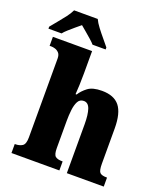

<svg xmlns="http://www.w3.org/2000/svg" viewBox="-197 -1071 1015 1183"><g transform="rotate(20 310.5 -479.0)"><path d="M20 0V-59H24Q51 -59 69.5 -71Q88 -83 88 -127V-644Q88 -669 76.5 -681Q65 -693 51 -697Q37 -701 29 -701H15V-760H272V-614Q272 -574 270.5 -537Q269 -500 267 -476H274Q291 -504 322 -527.5Q353 -551 414 -551Q493 -551 529.5 -505.5Q566 -460 566 -359V-129Q566 -83 578 -71Q590 -59 622 -59H625V0H383V-320Q383 -384 371 -419Q359 -454 330 -454Q304 -454 292 -431.5Q280 -409 276 -374Q272 -339 272 -303V-124Q272 -82 286 -70.5Q300 -59 331 -59H334V0ZM-28 -811Q-13 -830 9 -856Q31 -882 51.5 -909Q72 -936 82 -958H237Q247 -936 267.5 -909Q288 -882 310 -856Q332 -830 347 -811V-798H261Q253 -808 234 -825Q215 -842 194 -859.5Q173 -877 159 -889Q144 -877 124 -860Q104 -843 85.5 -826.5Q67 -810 58 -798H-28Z"/></g></svg>

Font: Noto Serif SemiCondensed Black
Style: Regular
Weight: 900
Width: 4
Designer: Monotype Design Team
Foundry: Monotype Imaging Inc.
Version: Version 2.014; ttfautohint (v1.8.4.7-5d5b)